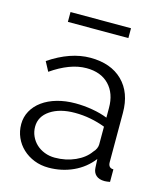

<svg xmlns="http://www.w3.org/2000/svg" viewBox="-108 -793 762 886"><g transform="rotate(15 272.5 -350.0)"><path d="M206 10Q169 10 137.5 -2.5Q106 -15 82.5 -37Q59 -59 46 -88.5Q33 -118 33 -152Q33 -186 49 -215Q65 -244 94 -265Q123 -286 163 -297.5Q203 -309 251 -309Q291 -309 332 -302Q373 -295 405 -282V-329Q405 -398 366 -438.5Q327 -479 258 -479Q218 -479 176 -463Q134 -447 91 -417L67 -462Q168 -530 263 -530Q361 -530 417 -475Q473 -420 473 -323V-88Q473 -60 498 -60V0Q481 3 472 3Q446 3 431.5 -10Q417 -23 416 -46L414 -87Q378 -40 323.5 -15Q269 10 206 10ZM222 -42Q275 -42 319.5 -62Q364 -82 387 -115Q396 -124 400.5 -134.5Q405 -145 405 -154V-239Q371 -252 334.5 -259Q298 -266 260 -266Q188 -266 143 -236Q98 -206 98 -157Q98 -133 107.5 -112Q117 -91 133.5 -75.5Q150 -60 173 -51Q196 -42 222 -42ZM119 -663V-710H408V-663Z"/></g></svg>

Font: PTCRaleway
Style: Regular
Weight: 400
Designer: Matt McInerney, Pablo Impallari, Rodrigo Fuenzalida
Foundry: Matt McInerney, Pablo Impallari, Rodrigo Fuenzalida
Version: Version 3.000g; ttfautohint (v1.5) -l 8 -r 28 -G 28 -x 14 -D